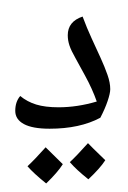

<svg xmlns="http://www.w3.org/2000/svg" viewBox="-20 -592 454 682"><path d="M156.2 -134.8Q95.2 -134.8 64.7 -151.4Q34.2 -168 34.2 -198.2Q34.2 -230.5 51.8 -251Q76.7 -230.5 108.6 -220.7Q140.6 -210.9 188 -210.9Q254.4 -210.9 323.7 -231.4Q308.1 -275.9 282.2 -323.2L248 -385.7Q232.9 -412.1 226.8 -430.2Q220.7 -448.2 220.7 -466.8Q220.7 -515.6 273.4 -533.2Q288.6 -492.2 305.7 -455.3Q322.8 -418.5 337.4 -386.2Q352.1 -354 361.8 -326.2Q371.6 -298.3 371.6 -275.4Q371.6 -260.7 362.3 -233.2Q353 -205.6 336.4 -173.8Q263.7 -134.8 156.2 -134.8ZM218.8 -572.3ZM214.4 -105.5ZM214.4 -83ZM203.1 -8.8Q185.1 20 144 59.6Q99.1 23.4 77.6 -1.5Q104 -25.9 142.1 -68.8Q150.9 -59.6 203.1 -8.8ZM354 -22.9Q335.9 5.4 293.9 44.9Q250.5 10.3 228 -16.1Q250.5 -36.6 292.5 -83.5Q301.3 -73.7 354 -22.9ZM216.3 -5.9ZM214.4 -83.5ZM217.3 69.3Z"/></svg>

Font: Noto Naskh Arabic UI
Style: Regular
Weight: 400
Designer: Monotype Design team
Foundry: Monotype Imaging Inc.
Version: Version 1.05